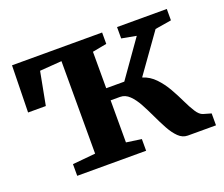

<svg xmlns="http://www.w3.org/2000/svg" viewBox="-96 -691 974 834"><g transform="rotate(-20 391.0 -274.0)"><path d="M130 0V-54L236 -64V-491.5L134.5 -484L105.5 -331.5H23.5L28 -548H444.5V-495.5L378.5 -483V-314.5H462L581 -483L513.5 -495.5V-548H743.5V-495.5L668 -483L541 -305Q574.5 -294.5 599.2 -268.5Q624 -242.5 642.5 -210Q661 -177.5 675.8 -146.2Q690.5 -115 704.8 -92.8Q719 -70.5 735 -65.5L771.5 -55V0H641.5Q617.5 0 598.5 -18.5Q579.5 -37 563.2 -66.8Q547 -96.5 531.8 -129.2Q516.5 -162 500.5 -191.5Q484.5 -221 465.2 -239.8Q446 -258.5 422 -258.5H378.5V-64L448.5 -54V0Z"/></g></svg>

Font: Merriweather 36pt
Style: Bold
Weight: 700
Designer: Eben Sorkin
Foundry: Eben Sorkin
Version: Version 2.100